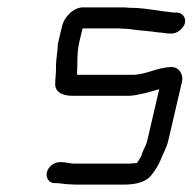

<svg xmlns="http://www.w3.org/2000/svg" viewBox="-20 -498 522 521"><path d="M460 -464H453C445 -464 432 -467 425 -467C421 -468 417 -468 412 -469C384 -473 360 -477 329 -477C322 -478 316 -478 309 -478H205C180 -478 154 -453 148 -425L138 -383C136 -376 137 -370 136 -363C134 -343 131 -327 132 -309L131 -291C130 -284 130 -279 130 -274C127 -249 149 -238 176 -238H327C340 -238 349 -240 363 -243C375 -245 398 -252 412 -256L380 -118C377 -106 372 -96 368 -88L363 -74C360 -68 356 -63 352 -56C348 -55 345 -55 342 -55C337 -54 330 -54 325 -54H182C171 -54 158 -58 148 -58H142C126 -58 111 -46 107 -30C104 -15 113 -1 128 -1H134C144 -1 155 2 166 2C173 2 179 3 186 3H312C347 3 377 -2 394 -27C401 -36 410 -50 415 -62C422 -81 432 -96 437 -118L474 -277C478 -296 466 -316 446 -316C408 -316 376 -295 340 -295H189V-296C189 -297 190 -298 189 -299C191 -326 188 -353 195 -383L204 -421H294C301 -421 308 -421 315 -420C321 -420 327 -420 332 -419C357 -415 385 -414 410 -410C418 -410 433 -407 440 -407H447C461 -407 479 -422 482 -436C485 -451 474 -464 460 -464Z"/></svg>

Font: Electronic
Style: It
Weight: 400
Version: Version 1.011